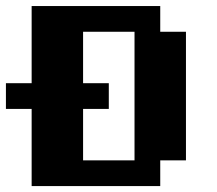

<svg xmlns="http://www.w3.org/2000/svg" viewBox="-20 -628 734 648"><path d="M260.4 -260.4V-86.8H434V-520.8H260.4V-347.2H347.2V-260.4ZM86.8 -347.2V-607.6H520.8V-520.8H607.6V-86.8H520.8V0H86.8V-260.4H0V-347.2Z"/></svg>

Font: 8-bit Operator+ 8
Style: Bold
Weight: 700
Designer: GrandChaos9000
Version: Version 1.3.0 - August 1, 2014